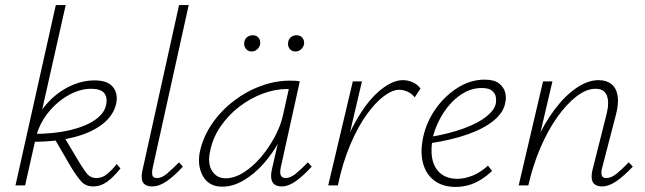

<svg xmlns="http://www.w3.org/2000/svg" viewBox="-20 -731 2542 757"><path d="M41 0 200 -711H239L79 0ZM347 4Q318 4 300 -16Q282 -36 259 -74L194 -186L231 -194L295 -87Q312 -59 325 -44Q338 -29 360 -29Q383 -29 402 -44.5Q421 -60 440 -84L455 -67Q428 -33 402.5 -14.5Q377 4 347 4ZM109 -172 110 -203Q192 -203 254.5 -217.5Q317 -232 355 -258.5Q393 -285 399 -320Q404 -350 389.5 -365.5Q375 -381 339 -381Q295 -381 249 -355Q203 -329 168 -284.5Q133 -240 120 -183H95Q111 -254 151 -305.5Q191 -357 244.5 -385.5Q298 -414 353 -414Q403 -414 424 -389.5Q445 -365 439 -327Q430 -279 387 -244Q344 -209 273.5 -190.5Q203 -172 109 -172Z M580 4Q564 4 553 -2.5Q542 -9 539.5 -24Q537 -39 542 -61L686 -711H724L582 -69Q578 -50 581 -39.5Q584 -29 599 -29Q618 -29 638.5 -46.5Q659 -64 686 -91L701 -74Q668 -38 638 -17Q608 4 580 4Z M856 5Q804 5 780.5 -36Q757 -77 768 -133Q781 -192 816 -243Q851 -294 901 -332.5Q951 -371 1008.5 -392Q1066 -413 1122 -413Q1134 -413 1144 -412.5Q1154 -412 1162 -410L1087 -71Q1078 -29 1106 -29Q1125 -29 1146.5 -46.5Q1168 -64 1194 -91L1209 -74Q1175 -37 1146 -16.5Q1117 4 1090 4Q1074 4 1063.5 -3Q1053 -10 1050 -25Q1047 -40 1052 -63L1093 -243L1120 -277Q1109 -226 1082 -176Q1055 -126 1018.5 -85Q982 -44 940 -19.5Q898 5 856 5ZM870 -28Q904 -28 940.5 -51Q977 -74 1008.5 -111Q1040 -148 1063.5 -192Q1087 -236 1096 -278L1122 -395L1142 -378Q1137 -379 1128 -379.5Q1119 -380 1111 -380Q1064 -380 1015 -361.5Q966 -343 923 -310Q880 -277 849 -231.5Q818 -186 808 -133Q798 -85 816.5 -56.5Q835 -28 870 -28ZM972 -528Q958 -528 949.5 -538.5Q941 -549 943 -563Q944 -576 953.5 -584Q963 -592 977 -592Q991 -592 999 -582.5Q1007 -573 1006 -558Q1004 -546 994.5 -537Q985 -528 972 -528ZM1145 -528Q1130 -528 1122 -538.5Q1114 -549 1116 -563Q1117 -576 1126.5 -584Q1136 -592 1149 -592Q1164 -592 1172 -582.5Q1180 -573 1179 -558Q1177 -546 1167.5 -537Q1158 -528 1145 -528Z M1290 0Q1321 -134 1368.5 -226.5Q1416 -319 1469.5 -367Q1523 -415 1568 -415Q1588 -415 1606.5 -407Q1625 -399 1638 -382L1615 -347Q1604 -362 1587 -369.5Q1570 -377 1554 -377Q1527 -377 1493.5 -352Q1460 -327 1425.5 -279Q1391 -231 1361 -160.5Q1331 -90 1312 0ZM1274 0 1371 -410H1407L1311 0Z M1776 6Q1726 6 1692.5 -19Q1659 -44 1647.5 -89Q1636 -134 1649 -193Q1663 -254 1699.5 -304.5Q1736 -355 1786 -386Q1836 -417 1891 -417Q1928 -417 1947 -402.5Q1966 -388 1971.5 -367.5Q1977 -347 1972 -325Q1965 -287 1926.5 -255.5Q1888 -224 1824.5 -201.5Q1761 -179 1675 -166L1676 -191Q1752 -204 1808 -224.5Q1864 -245 1896.5 -270.5Q1929 -296 1935 -323Q1937 -334 1935 -348Q1933 -362 1920.5 -373Q1908 -384 1879 -384Q1835 -384 1796 -357Q1757 -330 1729 -287Q1701 -244 1688 -196Q1677 -145 1684 -107Q1691 -69 1716.5 -47.5Q1742 -26 1784 -26Q1811 -26 1842 -38Q1873 -50 1904 -78L1920 -57Q1898 -36 1874 -21.5Q1850 -7 1825.5 -0.5Q1801 6 1776 6Z M2353 4Q2337 4 2326.5 -3Q2316 -10 2313.5 -24.5Q2311 -39 2316 -61L2372 -283Q2383 -328 2372.5 -354.5Q2362 -381 2328 -381Q2292 -381 2253 -351Q2214 -321 2177 -269Q2140 -217 2110.5 -148Q2081 -79 2063 0H2034Q2057 -91 2091 -167.5Q2125 -244 2166.5 -299Q2208 -354 2253 -384.5Q2298 -415 2340 -415Q2371 -415 2390.5 -399.5Q2410 -384 2415 -354Q2420 -324 2409 -281L2354 -69Q2349 -51 2352.5 -40Q2356 -29 2370 -29Q2390 -29 2411.5 -46.5Q2433 -64 2459 -91L2475 -74Q2441 -38 2411 -17Q2381 4 2353 4ZM2025 0 2121 -410H2158L2062 0Z"/></svg>

Font: Ysabeau ExtraLight
Style: Italic
Weight: 250
Italic angle: -12°
Version: Version 2.000;gftools[0.9.27.dev2+g8671c4b]